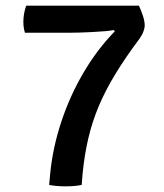

<svg xmlns="http://www.w3.org/2000/svg" viewBox="-20 -653 580 678"><path d="M470.5 -633Q478 -617.5 484.5 -597.8Q491 -578 491 -563.5Q491 -554 486.5 -541.8Q482 -529.5 472 -515.5Q423 -450 387.8 -392.2Q352.5 -334.5 329 -278.8Q305.5 -223 291.8 -164.2Q278 -105.5 271.5 -37.5L268.5 0Q257 2.5 242.2 3.8Q227.5 5 211 5Q196 5 181 3.8Q166 2.5 153.5 0L157.5 -42Q166.5 -133 196.8 -224Q227 -315 275.2 -397Q323.5 -479 385.5 -542.5L381.5 -547Q371 -544.5 350.2 -542.8Q329.5 -541 305.5 -539.8Q281.5 -538.5 261.2 -538Q241 -537.5 231 -537.5H68Q62.5 -555.5 62.5 -576Q62.5 -591 65.2 -605.8Q68 -620.5 72.5 -633Z"/></svg>

Font: Signika Negative Light Medium
Style: Regular
Weight: 500
Version: Version 2.001